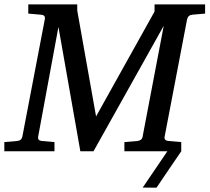

<svg xmlns="http://www.w3.org/2000/svg" viewBox="-34 -691 957 877"><path d="M846.2 -624Q825.7 -622.6 820.8 -604L717.8 -65.9Q716.3 -58.6 720.5 -53.2Q724.6 -47.9 737.8 -46.9L793.9 -42V0L737.3 83Q726.6 98.6 716.6 113.5Q706.5 128.4 698.7 140.1Q689.5 153.8 681.2 166Q681.2 166.5 671.1 166.3Q661.1 166 649.4 166H617.7L730.5 0H534.2V-42L592.8 -46.9Q602.1 -47.9 608.9 -52.5Q615.7 -57.1 617.2 -65.9L713.9 -573.2L393.1 0H333L232.9 -567.9L140.1 -65.9Q138.7 -58.6 142.6 -53.2Q146.5 -47.9 159.2 -46.9L214.8 -42V0H-14.2V-42L43 -46.9Q63.5 -48.3 67.9 -65.9L170.9 -604Q172.4 -612.3 168.5 -617.7Q164.6 -623 150.9 -624L95.2 -628.9V-670.9H318.8V-643.1L404.8 -159.2L671.9 -638.2V-670.9H902.8V-628.9Z"/></svg>

Font: Charis SIL
Style: Italic
Weight: 400
Italic angle: -11°
Foundry: SIL International
Version: Version 4.112